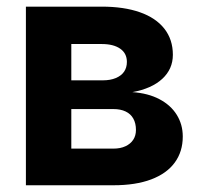

<svg xmlns="http://www.w3.org/2000/svg" viewBox="-20 -550 595 570"><path d="M56.9 -530.3H282Q347.9 -530.3 395.1 -513.7Q442.4 -497.2 467.8 -465Q493.2 -432.7 493.2 -387.4Q493.2 -344.9 461.7 -315.9Q430.3 -286.9 373 -276.5Q419.6 -273.3 453.2 -255.6Q486.9 -237.9 504.7 -209.2Q522.6 -180.4 522.6 -144.8Q522.6 -99.9 498.8 -67.4Q475.1 -34.9 428.9 -17.4Q382.7 0 316.8 0H56.9ZM383.6 -164.3Q383.6 -183.9 375.8 -197.9Q368.1 -211.8 353 -219Q338 -226.2 316.8 -226.2H191.7V-108.8H316.8Q337.5 -108.8 352.6 -115.9Q367.6 -122.9 375.6 -135.2Q383.6 -147.4 383.6 -164.3ZM356.7 -366.2Q356.7 -391.6 336.9 -405.4Q317 -419.3 282 -419.3H191.7V-311.5H285.3Q307.6 -311.5 323.8 -318.3Q340.1 -325.1 348.4 -337.2Q356.7 -349.4 356.7 -366.2Z"/></svg>

Font: WEMIX Pretendard Variable
Style: Regular
Weight: 400
Designer: Base glyphs from Inter by Rasmus Andersson; Hangeul glyphs from Noto Sans CJK(Source Han Sans) by Jang Soo-young and Kan
Foundry: Kil Hyung-jin
Version: Version 1.000;Glyphs 3.2 (3208)